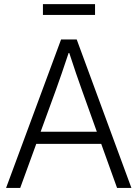

<svg xmlns="http://www.w3.org/2000/svg" viewBox="-20 -921 674 941"><path d="M9.8 0H79.1L157.7 -215.8H476.1L553.7 0H624L356 -727.5H279.3ZM445.8 -900.9H190.4V-847.7H445.8ZM179.2 -275.4 253.9 -480C272 -530.3 291 -585 317.9 -666C344.2 -585 363.3 -530.3 381.3 -480L454.6 -275.4Z"/></svg>

Font: Raveo Display Display Light
Style: Regular
Weight: 300
Designer: Jakub Foglar, Rasmus Andersson (Inter)
Foundry: Jakubfoglar.com
Version: Version 1.100;Glyphs 3.2.3 (3260)